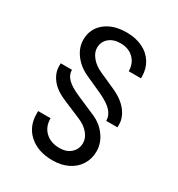

<svg xmlns="http://www.w3.org/2000/svg" viewBox="-199 -837 1029 1112"><g transform="rotate(30 315.0 -281.5)"><path d="M526 -533V-521H444Q444 -573 410.5 -605.5Q377 -638 323 -638Q275 -638 246 -612.5Q217 -587 217 -547Q217 -516 242 -485.5Q267 -455 309 -436L414 -389Q482 -359 516 -315.5Q550 -272 550 -227V-207H475Q475 -243 448 -272Q421 -301 360 -329L254 -377Q195 -403 160 -449.5Q125 -496 125 -548Q125 -621 179 -665.5Q233 -710 323 -710Q384 -710 430 -687.5Q476 -665 501 -624.5Q526 -584 526 -533ZM269 -251 389 -199Q446 -175 480.5 -127.5Q515 -80 515 -26Q515 24 490.5 63.5Q466 103 421.5 125Q377 147 319 147Q222 147 163.5 95.5Q105 44 105 -41V-59H188Q188 -2 224 31.5Q260 65 319 65Q365 65 394 39Q423 13 423 -29Q423 -61 398 -91Q373 -121 330 -139L214 -188Q145 -216 112.5 -257.5Q80 -299 80 -344V-364H155Q155 -330 181.5 -303.5Q208 -277 269 -251Z"/></g></svg>

Font: Goli
Style: Regular
Weight: 400
Designer: jaikishan Patel
Foundry: MagicType
Version: Version 1.000